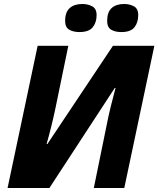

<svg xmlns="http://www.w3.org/2000/svg" viewBox="-20 -944 795 964"><path d="M18 0 169 -714H323L257 -394Q249 -356 237.5 -309.5Q226 -263 214 -221H218L547 -714H755L604 0H451L516 -318Q524 -360 536.5 -411Q549 -462 560 -502H556L228 0ZM589 -783Q558 -783 538 -795Q518 -807 518 -839Q518 -883 540.5 -903.5Q563 -924 604 -924Q630 -924 652 -912.5Q674 -901 674 -868Q674 -831 655 -807Q636 -783 589 -783ZM379 -783Q348 -783 327.5 -795Q307 -807 307 -839Q307 -883 330 -903.5Q353 -924 394 -924Q420 -924 442.5 -912.5Q465 -901 465 -868Q465 -831 445.5 -807Q426 -783 379 -783Z"/></svg>

Font: Noto Sans Disp ExtBd
Style: Italic
Weight: 800
Italic angle: -12°
Designer: Monotype Design Team
Foundry: Monotype Imaging Inc.
Version: Version 2.000;GOOG;noto-source:20170915:90ef993387c0